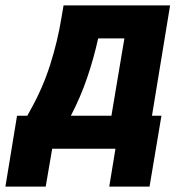

<svg xmlns="http://www.w3.org/2000/svg" viewBox="-78 -550 674 710"><path d="M326 140H475L519 -122H484L551 -530H157L149 -483Q135 -397 107.5 -310.5Q80 -224 35 -144L23 -122H-15L-35 0H349ZM184 -122Q220 -191 244.5 -263Q269 -335 285 -408H382L334 -122ZM-58 140H91L115 0H-35Z"/></svg>

Font: Iosevka Sparkle Heavy Oblique
Style: Regular
Weight: 900
Italic angle: -9°
Designer: Belleve Invis
Foundry: Belleve Invis
Version: Version 4.5.0; ttfautohint (v1.8.3)